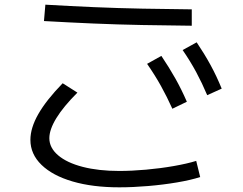

<svg xmlns="http://www.w3.org/2000/svg" viewBox="-20 -763 1040 821"><path d="M490 38Q376 38 290.5 13Q205 -12 157.5 -58Q110 -104 110 -165Q110 -216 144 -275.5Q178 -335 248 -407L311 -367Q251 -307 221 -258Q191 -209 191 -172Q191 -131 228.5 -99Q266 -67 333.5 -49.5Q401 -32 490 -32Q543 -32 604.5 -37.5Q666 -43 723 -53Q780 -63 819 -75L836 -6Q796 7 737 17Q678 27 613 32.5Q548 38 490 38ZM800 -653Q694 -654 588.5 -656Q483 -658 378 -662.5Q273 -667 168 -673L174 -743Q277 -737 381 -732.5Q485 -728 590 -726Q695 -724 800 -723ZM717 -298Q694 -349 668.5 -395Q643 -441 609 -490L670 -524Q703 -475 729.5 -428Q756 -381 779 -328ZM866 -356Q844 -408 819 -454.5Q794 -501 761 -549L821 -582Q854 -533 880 -485.5Q906 -438 928 -384Z"/></svg>

Font: M PLUS 2
Style: Regular
Weight: 400
Designer: Coji Morishita
Foundry: UNDERFOREST DESIGN
Version: Version 1.001